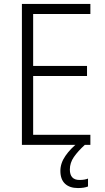

<svg xmlns="http://www.w3.org/2000/svg" viewBox="-20 -734 534 973"><path d="M438 0H91V-714H438V-663H148V-400H421V-349H148V-51H438ZM334 125Q334 178 383 178Q397 178 408 176Q419 174 426 171V211Q416 215 403.5 217Q391 219 375 219Q333 219 309.5 197Q286 175 286 132Q286 93 311.5 56Q337 19 377 -12L410 0Q375 32 354.5 61.5Q334 91 334 125Z"/></svg>

Font: Noto Sans Myanmar SemiCondensed Light
Style: Regular
Weight: 300
Width: 4
Designer: Monotype Design Team
Foundry: Monotype Imaging Inc.
Version: Version 2.107; ttfautohint (v1.8.4.7-5d5b)